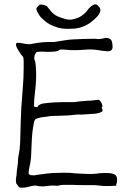

<svg xmlns="http://www.w3.org/2000/svg" viewBox="-20 -872 610 892"><path d="M198 -843 214 -823Q223 -812 231 -806Q239 -800 248 -796Q257 -792 279 -785Q301 -778 318 -782Q335 -786 346 -791Q357 -796 369 -806Q381 -816 386 -824Q391 -832 399 -839Q407 -846 413 -849Q419 -852 424 -852Q429 -852 434 -847Q439 -842 442 -838Q445 -834 446 -828Q447 -822 444 -814Q441 -806 434 -798Q427 -790 417 -781Q407 -772 397 -765Q387 -758 374 -752Q361 -746 349 -743Q337 -740 324 -739Q311 -738 296 -738Q281 -738 266 -740Q251 -742 231 -750Q211 -758 201 -765Q191 -772 180 -782Q169 -792 164 -799Q159 -806 153 -818Q147 -830 150 -835Q153 -840 158 -845Q164 -851 169 -851Q187 -850 198 -843ZM461 -8Q455 -8 418 -12Q415 -12 368 -12Q337 -12 324 -13Q323 -13 297 -13Q272 -13 272 -13Q255 -12 250 -9Q235 -9 220 -10Q218 -10 180 -6Q160 -6 151 -9Q142 -12 118 -5.5Q94 1 76 0Q68 0 61 -13Q58 -17 56 -19Q55 -20 55 -24Q54 -26 54 -29V-39L55 -45V-48Q56 -52 56.5 -55Q57 -58 57 -61Q57 -71 61 -98Q64 -115 64 -134Q65 -145 67.5 -156Q70 -167 71 -177Q74 -210 74 -221Q75 -260 76 -298Q77 -336 79 -372Q82 -419 86 -464.5Q90 -510 90 -558Q90 -572 90 -583Q90 -600 88 -606Q87 -610 79 -617Q77 -619 68 -634Q62 -643 58 -651.5Q54 -660 54 -664Q54 -674 64 -673Q75 -673 85.5 -670.5Q96 -668 110 -667Q118 -666 126 -668Q134 -670 143 -671Q152 -673 163 -674Q174 -675 183 -676Q194 -677 205 -677Q228 -677 232 -677Q239 -678 276 -684Q299 -688 320 -689Q346 -690 369.5 -691Q393 -692 419 -692Q427 -691 435.5 -690.5Q444 -690 452 -692H454L456 -693H458Q459 -694 460 -694Q461 -693 462 -694Q463 -694 464.5 -694.5Q466 -695 468 -695Q469 -696 472 -696Q493 -695 498 -683.5Q503 -672 503 -654Q503 -632 476 -634Q459 -635 443.5 -638Q428 -641 409 -642Q390 -643 371 -641Q352 -639 330 -639Q321 -639 312 -639Q307 -639 298 -640Q289 -641 273 -642H270H262H259Q251 -634 233.5 -632.5Q216 -631 199 -631Q191 -632 182.5 -632Q174 -632 167 -632Q157 -631 154 -631Q151 -632 148 -628Q142 -619 141 -615Q139 -606 139 -598V-597L140 -596Q140 -595 141 -593Q143 -590 144.5 -581Q146 -572 146.5 -562Q147 -552 147.5 -542.5Q148 -533 148 -529Q148 -504 146.5 -482.5Q145 -461 142 -438Q140 -423 139 -409Q138 -395 138 -381Q139 -376 140.5 -375.5Q142 -375 145 -375L154 -374L157 -380Q158 -382 164 -385Q167 -386 171 -389H174L178 -391Q195 -393 214.5 -395Q234 -397 254 -397Q274 -398 292.5 -397.5Q311 -397 328 -398Q332 -399 350.5 -401Q369 -403 387 -404Q390 -405 396 -404L415 -406Q416 -406 417 -406L422 -407Q423 -407 424 -407Q429 -408 433.5 -408Q438 -408 439 -408H440Q447 -403 451.5 -394Q456 -385 456 -377V-376L452 -374L454 -369V-365H456V-357Q456 -354 452 -352Q451 -352 449 -351.5Q447 -351 445 -349Q444 -348 434 -346Q429 -345 424 -344Q423 -344 395 -342Q383 -341 380 -341Q372 -341 364.5 -340Q357 -339 347 -340Q335 -340 324 -338.5Q313 -337 300 -336Q286 -335 264 -334.5Q242 -334 216 -333Q207 -332 172 -327Q148 -322 143 -317Q138 -310 134 -283Q130 -259 128 -227Q126 -197 125.5 -170.5Q125 -144 123 -131Q122 -120 120.5 -113Q119 -106 117 -98Q116 -91 114.5 -83.5Q113 -76 113 -68Q113 -63 117 -61Q119 -58 127 -58Q132 -58 137 -57.5Q142 -57 148 -59Q149 -59 200 -66Q225 -69 254 -69Q280 -70 305 -69Q312 -68 331 -66.5Q350 -65 383 -64Q404 -63 428 -65L440 -67Q464 -69 485 -68Q497 -68 510.5 -62.5Q524 -57 524 -37Q524 -26 522 -20Q521 -17 520 -16Q520 -14 520 -11Q520 -8 518 -10V-9Q489 -7 461 -8Z"/></svg>

Font: ToneOZ-Pinyin-Tsuipita-TC
Style: Regular
Weight: 400
Designer: ÂÆ£ÂøóÂáåJeffrey Xuan(jeffreyx@gmail.com, ToneOZ.com) ÈòøÂù§(cjkFonts)
Foundry: ToneOZ
Version: Version 0.24071